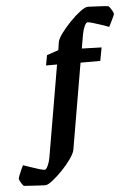

<svg xmlns="http://www.w3.org/2000/svg" viewBox="-124 -695 639 921"><g transform="rotate(-5 195.5 -234.5)"><path d="M56 183Q52 183 32 182Q12 181 -11 179.5Q-34 178 -47 177Q-53 171 -61 157.5Q-69 144 -67 139Q-67 135 -62 123Q-57 111 -51.5 98Q-46 85 -42 78Q-30 82 -8.5 89.5Q13 97 33 103Q53 109 60 109Q67 109 75 92.5Q83 76 87 55L163 -389H110L119 -438L175 -457L181 -496Q184 -512 203 -537.5Q222 -563 247.5 -589.5Q273 -616 297 -634Q321 -652 334 -652Q339 -652 358 -651Q377 -650 398.5 -649Q420 -648 433 -646Q439 -641 447.5 -627Q456 -613 456 -608Q456 -604 450.5 -592.5Q445 -581 438.5 -567.5Q432 -554 428 -547Q416 -552 394.5 -559Q373 -566 353.5 -572Q334 -578 327 -578Q319 -578 311.5 -561.5Q304 -545 300 -524L288 -455L383 -452L371 -388H276L205 27Q202 42 184 68Q166 94 141 120Q116 146 92.5 164.5Q69 183 56 183Z"/></g></svg>

Font: Grenze Gotisch SemiBold
Style: Regular
Weight: 600
Designer: Renata Polastri
Foundry: Omnibus-Type
Version: Version 1.001